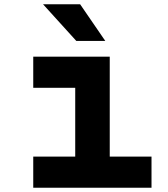

<svg xmlns="http://www.w3.org/2000/svg" viewBox="-20 -881 790 901"><path d="M136 -615H495V-146H691V0H136V-146H333V-469H136ZM474 -689H338L182 -861H356Z"/></svg>

Font: Martian Mono SemiExpanded
Style: Bold
Weight: 700
Width: 6
Designer: Roman Shamin
Foundry: Evil Martians
Version: Version 1.000